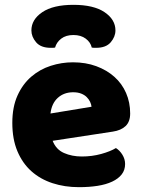

<svg xmlns="http://www.w3.org/2000/svg" viewBox="-20 -759 589 795"><path d="M198 -176Q212 -140 245 -125.5Q278 -111 319 -111Q361 -111 399 -121.5Q437 -132 460 -146Q476 -136 487 -118Q498 -100 498 -80Q498 -55 484 -37Q470 -19 444.5 -7Q419 5 384 10.5Q349 16 307 16Q248 16 197.5 -0.5Q147 -17 110 -50Q73 -83 52 -133Q31 -183 31 -250Q31 -316 52.5 -363.5Q74 -411 109.5 -441.5Q145 -472 190 -486.5Q235 -501 282 -501Q335 -501 378.5 -485Q422 -469 453.5 -441Q485 -413 502 -374Q519 -335 519 -289Q519 -255 500 -237Q481 -219 447 -214ZM189 -289 359 -317Q358 -327 353 -337.5Q348 -348 339 -357Q330 -366 316 -371.5Q302 -377 283 -377Q245 -377 219.5 -354Q194 -331 189 -289ZM208 -562Q203 -561 199 -561Q195 -561 190 -561Q149 -561 129.5 -584Q110 -607 110 -633Q110 -678 155 -708.5Q200 -739 284 -739Q368 -739 413 -708.5Q458 -678 458 -633Q458 -607 438.5 -584Q419 -561 378 -561Q373 -561 369 -561Q365 -561 360 -562Q355 -584 335 -599Q315 -614 284 -614Q253 -614 233.5 -599Q214 -584 208 -562Z"/></svg>

Font: Baloo 2 Latin ExtraBold
Style: Regular
Weight: 400
Designer: Sarang Kulkarni and Ek Type
Foundry: Ek Type
Version: Version 1.001